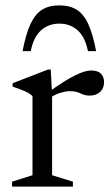

<svg xmlns="http://www.w3.org/2000/svg" viewBox="-20 -695 418 715"><path d="M319 -432.5Q344.5 -432.5 356 -420.5Q367.5 -408.5 367.5 -389Q367.5 -366.5 353 -352.8Q338.5 -339 313 -339Q296.5 -339 279.8 -347.2Q263 -355.5 241 -355.5Q226.5 -355.5 207.8 -350.2Q189 -345 174 -335.5V-42.5L251.5 -18.5V0H25V-18.5L101 -42.5V-337Q91.5 -347 73.2 -355Q55 -363 27 -372.5V-385L158.5 -436H169L173 -360.5Q274 -432.5 319 -432.5ZM201 -607Q161 -607 133 -582.2Q105 -557.5 94.5 -504.5H64Q76.5 -569.5 94 -606.5Q111.5 -643.5 137.2 -659.2Q163 -675 201 -675Q239 -675 265 -659.2Q291 -643.5 308.2 -606.5Q325.5 -569.5 338 -504.5H307.5Q297 -557.5 269 -582.2Q241 -607 201 -607Z"/></svg>

Font: Newsreader Text
Style: Regular
Weight: 400
Designer: Hugues Gentile
Foundry: Production Type
Version: Version 1.002